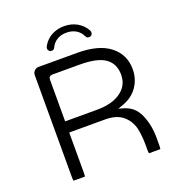

<svg xmlns="http://www.w3.org/2000/svg" viewBox="-145 -955 984 1058"><g transform="rotate(-20 347.5 -426.0)"><path d="M360.4 -340.3H174.3V-585Q174.3 -595.2 180.2 -601.1Q186 -606.9 196.3 -606.9H355.5Q458.5 -606.9 504.4 -575.2Q552.2 -542.5 552.2 -476.6Q552.2 -412.6 499.5 -376Q448.7 -340.3 360.4 -340.3ZM172.4 -17.1Q174.3 -23.4 174.3 -39.1V-274.9H385.7Q452.1 -274.9 489.7 -242.7Q526.9 -210.4 537.6 -161.1Q546.4 -118.2 546.4 -68.4V-39.1Q546.4 -24.9 548.3 -17.1H614.7Q616.7 -25.4 616.7 -39.1V-84Q616.7 -159.7 589.4 -220.7Q563 -279.8 503.9 -296.9L473.6 -305.7L503.4 -316.4Q561 -336.9 591.8 -381.8Q622.6 -427.2 622.6 -483.4Q622.6 -569.3 557.1 -620.8Q491.7 -672.4 366.2 -672.4H138.7Q124.5 -672.4 114.3 -661.6Q104 -651.4 104 -636.7V-39.1Q104 -24.9 106 -17.1ZM238.3 -731Q246.6 -731 252 -735.8Q254.9 -739.3 257.3 -744.6Q269.5 -770 293 -783.7Q316.4 -797.4 347.7 -797.4Q378.9 -797.4 402.3 -783.7Q426.3 -769.5 438 -744.6Q440.4 -739.3 443.4 -735.8Q448.7 -731 457.5 -731Q466.3 -731 472.2 -736.8Q478 -743.2 478 -752Q478 -757.3 476.1 -761.2Q466.8 -779.8 453.6 -793Q440.4 -806.2 424.3 -815.9Q390.6 -835.4 347.7 -835.4Q297.9 -835.4 260.3 -809.1Q233.9 -790 219.2 -761.2Q217.3 -757.3 217.3 -752.4Q217.3 -743.2 223.6 -736.8Q227.5 -732.9 231.2 -731.9Q234.9 -731 238.3 -731Z"/></g></svg>

Font: YuPearl-ExtraLight
Style: ExtraLight
Weight: 200
Designer: Max Yao
Foundry: Max-Everyday
Version: Version 1.011; ttfautohint (v1.8.3)